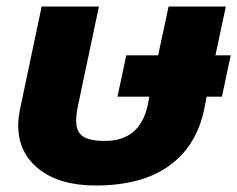

<svg xmlns="http://www.w3.org/2000/svg" viewBox="-20 -555 729 590"><path d="M36 -169Q36 -190 41 -217L108 -535H284L220 -232Q214 -204 214 -184Q214 -151 234 -136.5Q254 -122 303 -122Q410 -122 434 -232L439 -258H341L368 -385H466L498 -535H674L642 -385H689L662 -258H615L607 -217Q583 -105 499 -45Q415 15 274 15Q163 15 99.5 -35.5Q36 -86 36 -169Z"/></svg>

Font: Prompt
Style: Bold Italic
Weight: 700
Italic angle: -12°
Designer: Katatrad Team
Foundry: CadsonDemak
Version: Version 1.001